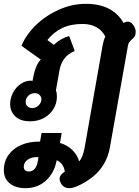

<svg xmlns="http://www.w3.org/2000/svg" viewBox="-54 -623 728 1002"><path d="M-34 265Q-34 220 -9.5 185.5Q15 151 58 133Q101 115 155 116L163 71H268L259 123Q297 134 323.5 160Q350 186 359 219Q378 200 388 146L482 -389Q487 -415 496 -432Q479 -465 448.5 -481.5Q418 -498 377 -498Q315 -498 270.5 -476.5Q226 -455 193 -414L227 -389Q261 -422 307 -435L336 -357Q300 -342 281 -316Q262 -290 256 -254L238 -152Q243 -139 243 -121Q243 -65 203 -27.5Q163 10 102 10Q53 10 26 -15.5Q-1 -41 -1 -80Q-1 -111 14 -139.5Q29 -168 54 -185Q79 -202 106 -202Q112 -202 116 -201L121 -228Q133 -286 159 -312L58 -384Q82 -442 133.5 -492Q185 -542 253.5 -572.5Q322 -603 394 -603Q534 -603 591 -503Q602 -510 613 -510Q627 -510 637 -498Q654 -478 654 -458Q654 -441 649 -433Q644 -425 634 -417Q625 -409 620.5 -403Q616 -397 614 -386L519 149Q507 213 468 262Q429 311 355 346Q327 359 307 359Q279 359 264 334Q257 320 257 312Q257 289 284 273Q282 253 271.5 237.5Q261 222 242 213L240 222Q227 282 184.5 320.5Q142 359 78 359Q28 359 -3 334Q-34 309 -34 265ZM162 -105Q162 -119 152 -128Q142 -137 128 -137Q108 -137 94 -123.5Q80 -110 80 -91Q80 -77 89.5 -68Q99 -59 114 -59Q133 -59 147.5 -73Q162 -87 162 -105ZM143 220 147 197Q113 195 91.5 209.5Q70 224 70 248Q70 259 77 265.5Q84 272 97 272Q115 272 127 258Q139 244 143 220Z"/></svg>

Font: Niramit
Style: Bold Italic
Weight: 700
Italic angle: -10°
Designer: Katatrad Aksorn Co.,Ltd.
Foundry: Cadson Demak Co.,Ltd.
Version: Version 1.001; ttfautohint (v1.6)